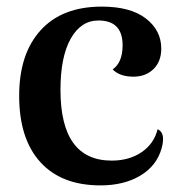

<svg xmlns="http://www.w3.org/2000/svg" viewBox="-20 -547 550 581"><path d="M284 14Q166 14 102 -56.5Q38 -127 38 -257Q38 -384 103 -455.5Q168 -527 288 -527Q375 -527 421.5 -491Q468 -455 468 -400Q468 -361 444.5 -338Q421 -315 384 -315Q342 -315 321 -337Q351 -358 351 -410Q351 -485 278 -485Q225 -485 194 -430Q163 -375 163 -275Q163 -61 318 -61Q371 -61 408.5 -86.5Q446 -112 457 -156Q482 -145 469 -98Q454 -45 404.5 -15.5Q355 14 284 14Z"/></svg>

Font: Arima Koshi Semi Bold
Style: Regular
Weight: 600
Designer: Joana Correia and Natanael Gama
Foundry: NDISCOVER
Version: Version 1.019;PS 001.019;hotconv 1.0.88;makeotf.lib2.5.64775